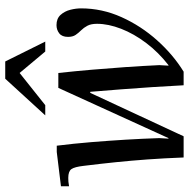

<svg xmlns="http://www.w3.org/2000/svg" viewBox="-14 -700 722 734"><g transform="rotate(-90 347.0 -333.0)"><path d="M193 8H112Q109 -68 104.5 -130Q100 -192 94 -250.5Q88 -309 80 -374Q76 -409 67.5 -421Q59 -433 34 -433Q26 -433 19.5 -432.5Q13 -432 2 -430V-461L133 -477H157Q165 -413 170.5 -346.5Q176 -280 180 -214Q184 -148 186 -85L184 -50H186L378 -471H435Q442 -407 447.5 -342.5Q453 -278 457.5 -214Q462 -150 465 -85L463 -50H465Q514 -88 549.5 -135Q585 -182 604 -231Q623 -280 623 -323Q623 -346 615.5 -360Q608 -374 598 -384Q588 -394 580.5 -405Q573 -416 573 -434Q573 -457 586.5 -467.5Q600 -478 618 -478Q643 -478 657 -462.5Q671 -447 676.5 -425.5Q682 -404 682 -384Q682 -304 648.5 -229.5Q615 -155 560 -93.5Q505 -32 440 8H388Q385 -52 381 -111.5Q377 -171 372.5 -230.5Q368 -290 363 -349H359ZM312 -521H273L413 -674H479L555 -521H517L435 -619Z"/></g></svg>

Font: STIX Two Text
Style: Italic
Weight: 400
Italic angle: -12°
Designer: Ross Mills, John Hudson & Paul Hanslow, Tiro Typeworks Ltd; with prior portions MicroPress Inc. and Coen Hoffman, Elsevi
Foundry: Tiro Typeworks Ltd
Version: Version 2.13 b171